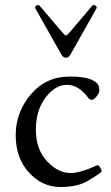

<svg xmlns="http://www.w3.org/2000/svg" viewBox="-20 -727 439 758"><path d="M42 0ZM362.8 -74.2Q368.2 -76.7 374.8 -66.7Q381.3 -56.6 381.3 -52.7Q381.3 -49.8 378.9 -47.4Q366.2 -36.1 326.2 -12.7Q287.1 11.2 217.8 11.2Q146.5 11.2 94.2 -45.9Q42 -103 42 -193.4Q42 -283.7 101.6 -354.2Q161.1 -424.8 255.4 -424.8Q351.1 -424.8 369.1 -389.2Q372.1 -383.3 372.1 -369.1Q372.1 -359.9 361.3 -346.4Q350.6 -333 342.3 -333Q334 -333 329.1 -339.8Q291 -392.1 244.6 -392.1Q198.2 -392.1 160.2 -342.3Q121.6 -292 121.6 -214.8Q121.6 -137.7 165.3 -90.8Q209 -43.9 258.8 -43.9Q296.4 -43.9 362.8 -74.2ZM360.8 -693.8 258.8 -512.7Q251 -499 240.2 -499Q229.5 -499 221.7 -512.7L119.6 -693.8Q119.6 -693.8 118.7 -695.8Q118.7 -707 131.8 -707Q134.3 -707 135.7 -705.1L226.1 -599.1Q236.3 -586.9 240.2 -586.9Q244.1 -586.9 254.9 -599.1L344.7 -705.1Q346.2 -707 347.7 -707Q361.8 -707 361.8 -695.8Q361.8 -695.8 360.8 -693.8Z"/></svg>

Font: Junicode
Style: Regular
Weight: 400
Designer: Peter S. Baker
Foundry: Briery Creek Software
Version: Version 0.7.2